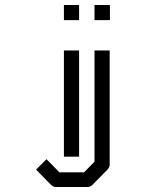

<svg xmlns="http://www.w3.org/2000/svg" viewBox="-20 -679 580 772"><path d="M421 -17Q421 -6 411 4L351 65Q343 73 330 73H206Q194 73 185 64L125 3L167 -39L219 14H318L360 -29V-476H421ZM360 -659H422V-598H360ZM237 -659H298V-598H237ZM237 -476H298V-49H237Z"/></svg>

Font: ibm3270
Style: Regular
Weight: 400
Monospace: yes
Version: Version 2.0.3